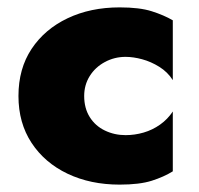

<svg xmlns="http://www.w3.org/2000/svg" viewBox="-20 -490 538 520"><path d="M208 -230Q208 -260 223 -284Q238 -308 264 -322Q290 -336 320 -336Q341 -336 365 -329.5Q389 -323 411.5 -309Q434 -295 448 -273V-435Q424 -449 391 -459.5Q358 -470 304 -470Q225 -470 163 -440.5Q101 -411 65.5 -357.5Q30 -304 30 -230Q30 -157 65.5 -103Q101 -49 163 -19.5Q225 10 304 10Q358 10 391 -0.5Q424 -11 448 -26V-188Q434 -167 413.5 -152.5Q393 -138 369 -131Q345 -124 320 -124Q290 -124 264 -136.5Q238 -149 223 -173Q208 -197 208 -230Z"/></svg>

Font: Jost ExtraBold
Style: Regular
Weight: 800
Version: Version 3.710